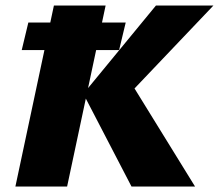

<svg xmlns="http://www.w3.org/2000/svg" viewBox="-20 -678 796 698"><path d="M458 0 283 -337 547 -658H756L423 -308L444 -397L689 0ZM36 0 176 -658H364L224 0ZM59 -496 83 -596H437L413 -496Z"/></svg>

Font: Ysabeau Office Black
Style: Italic
Weight: 900
Italic angle: -12°
Designer: Christian Thalmann (Catharsis Fonts)
Version: Version 2.001;gftools[0.9.30]; featfreeze: tnum,lnum,ss02